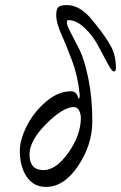

<svg xmlns="http://www.w3.org/2000/svg" viewBox="-20 -721 476 755"><path d="M96 -114Q96 -52 151 -52Q200 -52 248.5 -120Q297 -188 298 -256Q298 -273 291 -286.5Q284 -300 270 -300Q228 -300 162 -234Q96 -168 96 -114ZM58 -125Q57 -168 84 -223Q111 -278 159.5 -320Q208 -362 258 -362Q280 -362 286 -341Q290 -326 293 -339Q294 -345 293 -352Q286 -423 262.5 -485Q239 -547 220 -589.5Q201 -632 201 -661Q201 -684 209 -692.5Q217 -701 243 -701Q295 -701 342 -643Q400 -572 418 -535.5Q436 -499 436 -453Q436 -440 427 -440Q420 -440 403 -471.5Q386 -503 366 -541Q346 -579 313.5 -610.5Q281 -642 248 -642Q243 -642 243 -631Q243 -621 259 -591Q275 -561 293.5 -524Q312 -487 327.5 -411.5Q343 -336 343 -244Q343 -152 287.5 -69Q232 14 161 14Q113 14 86 -24.5Q59 -63 58 -125Z"/></svg>

Font: EB Garamond 12
Style: Italic
Weight: 400
Italic angle: -17°
Version: Version 0.016; ttfautohint (v1.8.4)